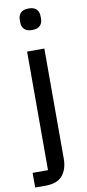

<svg xmlns="http://www.w3.org/2000/svg" viewBox="-104 -780 464 1019"><g transform="rotate(-10 128.0 -271.0)"><path d="M82 -518H175V75Q175 132 146.5 166Q118 200 56 200H-1V121H82ZM129 -626Q100 -626 86.5 -640Q73 -654 73 -677V-691Q73 -714 86.5 -728Q100 -742 129 -742Q158 -742 171.5 -728Q185 -714 185 -691V-677Q185 -654 171.5 -640Q158 -626 129 -626Z"/></g></svg>

Font: IBM Plex Sans Hebrew Text
Style: Regular
Weight: 450
Designer: Mike Abbink, Paul van der Laan, Pieter van Rosmalen, Yanek Iontef
Foundry: Bold Monday
Version: Version 1.2